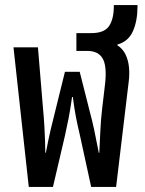

<svg xmlns="http://www.w3.org/2000/svg" viewBox="-20 -734 568 754"><path d="M93 0 33 -548H129L149 -307Q152 -278 154.5 -234.5Q157 -191 158 -134H160Q171 -191 179 -225Q187 -259 196 -294L235 -452H293L333 -294Q342 -261 349.5 -226Q357 -191 368 -134H370Q372 -173 374 -218.5Q376 -264 381 -306L393 -408Q400 -475 383 -504.5Q366 -534 323 -534H280V-604H339Q390 -604 408.5 -632Q427 -660 427 -709V-714H520V-709Q520 -652 502 -611.5Q484 -571 441 -559V-556Q462 -543 473 -520Q484 -497 486.5 -470Q489 -443 486 -418L436 0H338L294 -202Q284 -244 278 -275.5Q272 -307 266 -353H263Q256 -303 249.5 -270Q243 -237 235 -201L188 0Z"/></svg>

Font: Noto Sans Thai ExtCond Med
Style: Regular
Weight: 500
Width: 2
Designer: Monotype Design Team
Foundry: Monotype Imaging Inc.
Version: Version 2.002; ttfautohint (v1.8.4.7-5d5b)